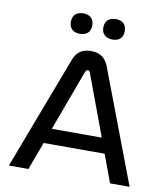

<svg xmlns="http://www.w3.org/2000/svg" viewBox="-93 -948 892 1026"><g transform="rotate(10 352.5 -435.0)"><path d="M257 -612 25 0H131L187 -151H518L574 0H680L448 -612C433 -651 407 -679 352 -679C298 -679 271 -651 257 -612ZM217 -233 338 -561C343 -574 350 -575 352 -575C355 -575 362 -574 366 -561L488 -233ZM218 -813C218 -780 238 -759 276 -759C313 -759 334 -780 334 -813V-815C334 -849 313 -870 276 -870C238 -870 218 -849 218 -815ZM394 -813C394 -780 415 -759 453 -759C490 -759 510 -780 510 -813V-815C510 -849 490 -870 453 -870C415 -870 394 -849 394 -815Z"/></g></svg>

Font: LT Wave Alt
Style: Regular
Weight: 400
Designer: Daniel Lyons
Version: Version 2.5 (Glyphs App)